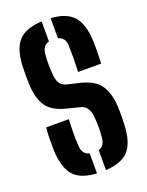

<svg xmlns="http://www.w3.org/2000/svg" viewBox="-152 -884 745 970"><g transform="rotate(-20 220.5 -399.5)"><path d="M245.5 8.5V-99Q278 -108.5 282 -151Q285 -180.5 285 -207Q285 -233.5 282 -264.5Q280 -289.5 269.5 -308.5Q259 -327.5 234 -334L159.5 -353Q86.5 -372 58.8 -416.2Q31 -460.5 29 -534Q28 -558.5 28.2 -581Q28.5 -603.5 29 -626.5Q32.5 -718.5 70.2 -761.2Q108 -804 197 -808.5V-701Q162.5 -692 158 -650Q152.5 -593 158 -534Q160 -507.5 171 -489.8Q182 -472 209 -465.5L274.5 -450Q352 -431 380.8 -385Q409.5 -339 412 -264.5Q413 -240 412.5 -218.8Q412 -197.5 411 -174.5Q407.5 -82 369.8 -39.2Q332 3.5 245.5 8.5ZM282.5 -505.5Q284 -541.5 284.5 -577.8Q285 -614 283.5 -650Q281.5 -690.5 245 -700.5V-808.5Q328.5 -803.5 366.5 -760.8Q404.5 -718 408 -626.5Q409 -603 408.5 -569.8Q408 -536.5 406.5 -505.5ZM197 8.5Q110.5 4 73.2 -39Q36 -82 32 -174.5Q31.5 -204 31.8 -235.8Q32 -267.5 35.5 -297.5H157Q155 -258.5 154.8 -221Q154.5 -183.5 157 -151Q160.5 -108 197 -99Z"/></g></svg>

Font: Big Shoulders Stencil Display ExtraBold
Style: Regular
Weight: 800
Designer: Patric King
Foundry: XO Type Co
Version: Version 1.000